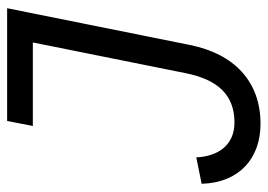

<svg xmlns="http://www.w3.org/2000/svg" viewBox="-126 -612 750 538"><g transform="rotate(-90 249.0 -343.0)"><path d="M179 -698 165 -626H399L313 -198C295 -108 252 -61 175 -61C111 -61 80 -107 77 -168L3 -153C6 -47 75 12 171 12C289 12 367 -61 392 -186L495 -698Z"/></g></svg>

Font: LVC Sans
Style: Italic
Weight: 400
Italic angle: -11.31°
Designer: Mike Abbink, Paul van der Laan, Pieter van Rosmalen
Foundry: Bold Monday
Version: Version 3.0